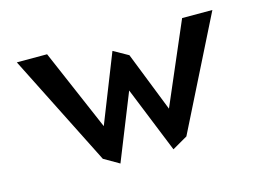

<svg xmlns="http://www.w3.org/2000/svg" viewBox="-70 -598 986 717"><g transform="rotate(-15 422.5 -239.5)"><path d="M396 -421 292 -158 157 -472H40L257 -41L316 -7L418 -262L521 -7L580 -41L796 -472H679L544 -158L453 -389Z"/></g></svg>

Font: Bluebird
Style: LiNrw
Weight: 300
Designer: Jasper
Foundry: Cannot Into Space Fonts
Version: Version 0.98